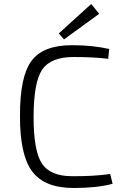

<svg xmlns="http://www.w3.org/2000/svg" viewBox="-20 -928 603 960"><path d="M300 -731 274 -761 436 -908 476 -859ZM543 -9Q465 12 348 12Q202 12 140 -72Q79 -155 80 -348Q79 -544 137 -623Q195 -702 340 -702Q444 -702 526 -683L521 -634Q446 -643 348 -643Q234 -643 191 -580Q148 -516 148 -342Q148 -175 189 -111Q231 -47 340 -47Q447 -46 531 -58Z"/></svg>

Font: Taylor Sans Light
Style: Regular
Weight: 300
Italic angle: -8°
Designer: Natanael Gama
Version: Version 1.001 September 8, 2015